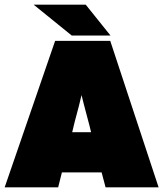

<svg xmlns="http://www.w3.org/2000/svg" viewBox="-30 -802 699 822"><path d="M219 0H-10L206 -627H442L649 0H422L405 -64H235ZM291 -285Q287 -269 285.5 -263Q284 -257 283 -252L279 -236H360L356 -252Q355 -257 353 -264.5Q351 -272 346 -291Q336 -329 330 -351.5Q324 -374 319 -395Q314 -373 308 -349Q302 -325 291 -285ZM277 -650 114 -782H337L443 -650Z"/></svg>

Font: Blinker Black
Style: Regular
Weight: 900
Designer: Juergen Huber
Foundry: supertype
Version: Version 1.017;hotconv 1.0.117;makeotfexe 2.5.65602